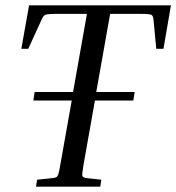

<svg xmlns="http://www.w3.org/2000/svg" viewBox="-20 -700 661 720"><path d="M360 -26 356 0H115L119 -26L175 -32Q186 -33 191 -35.5Q196 -38 199 -47.5Q202 -57 206 -81L249 -323H105L110 -355H254L306 -648H192Q169 -648 158.5 -646.5Q148 -645 143.5 -639.5Q139 -634 134 -622L86 -517H60L89 -680H621L593 -517H566L556 -622Q555 -640 548.5 -644Q542 -648 507 -648H393L341 -355H485L480 -323H336L293 -81Q287 -46 289 -40Q291 -34 306 -32Z"/></svg>

Font: Inria Serif
Style: Italic
Weight: 400
Italic angle: -10°
Designer: Black Foundry Team
Foundry: Black Foundry
Version: Version 1.000; ttfautohint (v1.8.3)